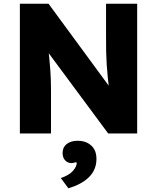

<svg xmlns="http://www.w3.org/2000/svg" viewBox="-20 -720 847 1036"><path d="M87.2 -700H241.8L606.2 -203.8L572.2 -208.6L570.6 -222.4Q559.8 -308.8 555.7 -372Q551.6 -435.2 552.2 -530V-700H720.2V0H563.6L182.2 -514.8L235.2 -506Q235.2 -503.6 235.7 -502.7Q236.2 -501.8 236.2 -499.4Q247.8 -393 251.5 -342.7Q255.2 -292.4 255.2 -231V0H87.2ZM394 159.6Q394 156 390.7 155.7Q387.4 155.4 382.8 157Q365 163.2 348.6 156.8Q334.4 151.4 325.9 137.7Q317.4 124 317.8 103.4Q318.6 73 340.9 56.3Q363.2 39.6 399 39.6Q443.8 39.6 472.1 65.1Q500.4 90.6 500.4 137.6Q500.4 195.4 460.6 235.2Q420.8 275 348.8 295.8L308 240.6Q352 226.4 373 202.6Q394 178.8 394 159.6Z"/></svg>

Font: Easer Grotesk Variable
Style: Regular
Weight: 400
Designer: Boardeaser, Bonnie Shaver-Troup, Thomas Jockin
Foundry: Lexend
Version: Version 1.001;Glyphs 3.1.2 (3151)